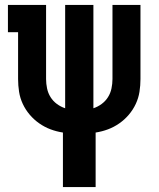

<svg xmlns="http://www.w3.org/2000/svg" viewBox="-20 -540 640 775"><path d="M234 215V-5Q208 -9 184 -18Q160 -27 138.5 -42Q117 -57 100 -77Q83 -97 72 -120.5Q61 -144 57 -169.5Q53 -195 53 -221V-410H12V-520H166V-221Q166 -202 170 -183Q174 -164 184 -148Q194 -132 209.5 -120.5Q225 -109 243 -103V-520H357V-103Q375 -109 390.5 -120.5Q406 -132 416 -148Q426 -164 430 -183Q434 -202 434 -221V-520H547V-221Q547 -195 543 -169.5Q539 -144 528 -120.5Q517 -97 500 -77Q483 -57 461.5 -42Q440 -27 416 -18Q392 -9 366 -5V215Z"/></svg>

Font: Iosevka HT Extrabold Extended
Style: Regular
Weight: 800
Width: 7
Monospace: yes
Designer: Belleve Invis
Foundry: Belleve Invis
Version: Version 32.3.0; ttfautohint (v1.8.4)